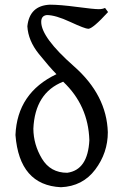

<svg xmlns="http://www.w3.org/2000/svg" viewBox="-20 -782 525 812"><path d="M264.2 -51.3Q351.6 -63 357.9 -189Q353.5 -335.9 247.1 -436.5Q127.9 -389.6 121.1 -237.8Q121.6 -170.4 157.5 -110.8Q193.4 -51.3 264.2 -51.3ZM237.8 9.8Q62 1.5 45.4 -210.9Q52.7 -389.2 218.8 -468.3Q189 -498.5 144 -554.4Q99.1 -610.4 95.7 -670.9Q105 -758.3 190.9 -762.2Q233.9 -762.2 305.2 -752.7Q376.5 -743.2 397.9 -743.2Q413.1 -743.2 424.3 -748.5L437 -731Q372.6 -660.6 353.5 -660.2Q339.8 -660.2 277.3 -689.2Q214.8 -718.3 178.2 -718.3Q154.3 -715.8 154.3 -689.5Q154.3 -623.5 292.7 -501.7Q431.2 -379.9 436 -222.7Q436 -135.7 382.8 -64.9Q329.6 5.9 237.8 9.8Z"/></svg>

Font: Kelvinch
Style: Regular
Weight: 400
Designer: Paul James MIller
Foundry: High-Logic / Made with FontCreator
Version: Version 3.30 September 23, 2016